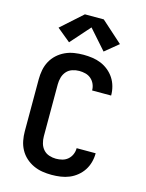

<svg xmlns="http://www.w3.org/2000/svg" viewBox="-142 -1066 885 1160"><g transform="rotate(15 300.0 -486.5)"><path d="M297 8Q268 8 239 3.5Q210 -1 183 -13.5Q156 -26 134 -46Q112 -66 98 -92Q84 -118 78.5 -147Q73 -176 73 -205V-530Q73 -559 78.5 -588Q84 -617 98 -643Q112 -669 134 -689Q156 -709 183 -721.5Q210 -734 239 -738.5Q268 -743 297 -743Q325 -743 353 -739Q381 -735 406.5 -724.5Q432 -714 454 -696Q476 -678 491 -655Q506 -632 513.5 -604.5Q521 -577 521 -550Q521 -549 521 -549Q521 -549 521 -548H402Q402 -549 402 -549Q402 -549 402 -549Q402 -569 394 -587.5Q386 -606 371 -619Q356 -632 336.5 -637Q317 -642 297 -642Q276 -642 254.5 -635Q233 -628 218.5 -611.5Q204 -595 198 -573.5Q192 -552 192 -530V-205Q192 -183 198 -161.5Q204 -140 218.5 -123.5Q233 -107 254.5 -100Q276 -93 297 -93Q317 -93 336.5 -98Q356 -103 371 -116Q386 -129 394 -147.5Q402 -166 402 -186Q402 -186 402 -186Q402 -186 402 -187H521Q521 -186 521 -186Q521 -186 521 -185Q521 -158 513.5 -130.5Q506 -103 491 -80Q476 -57 454 -39Q432 -21 406.5 -10.5Q381 0 353 4Q325 8 297 8ZM192 -793 108 -862 241 -981H359L492 -862L408 -793L300 -915Z"/></g></svg>

Font: Iosevka Curly Extended
Style: Bold
Weight: 700
Width: 7
Monospace: yes
Designer: Belleve Invis
Foundry: Belleve Invis
Version: Version 11.1.0; ttfautohint (v1.8.3)